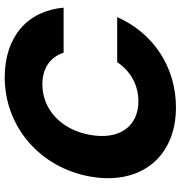

<svg xmlns="http://www.w3.org/2000/svg" viewBox="4 -754 755 802"><g transform="rotate(-90 381.0 -352.5)"><path d="M44.9 -352.2C7.9 -142.1 126.6 5.5 333.7 5.5C500.9 5.5 643.7 -87.7 711.2 -240H522.9C483.9 -182.2 425.2 -151.4 359.6 -151.4C254.9 -151.4 197.2 -230.3 218.9 -352.2C240.1 -474 325.4 -552.5 430.2 -552.5C495.7 -552.5 543.6 -521.7 562.2 -463.8H750.5C737.3 -616.2 627 -709.8 459.8 -709.8C252.7 -709.8 81.9 -561.8 44.9 -352.2Z"/></g></svg>

Font: Poppins Devanagari Thin
Style: Italic
Weight: 100
Italic angle: -10°
Designer: Ninad Kale (Devanagari), Jonny Pinhorn (Latin)
Foundry: Indian Type Foundry
Version: 4.005